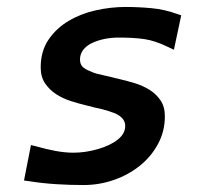

<svg xmlns="http://www.w3.org/2000/svg" viewBox="-20 -526 590 552"><path d="M321 -418Q300 -418 280.5 -414Q261 -410 245 -402.5Q229 -395 219.5 -383Q210 -371 210 -355Q210 -342 217 -334.5Q224 -327 240 -321Q248 -317 257 -314.5Q266 -312 276 -310Q281 -309 289 -307Q297 -305 302 -304Q305 -303 313 -301Q316 -301 322 -299Q344 -294 367 -287Q390 -280 409.5 -268Q429 -256 441.5 -237.5Q454 -219 454 -192Q454 -149 434.5 -112.5Q415 -76 382 -49.5Q349 -23 307 -8.5Q265 6 220 6Q181 6 141.5 3.5Q102 1 64 -5L49 -7L69 -109L85 -105Q113 -97 140 -92Q167 -87 191 -87Q226 -87 262 -97.5Q298 -108 319 -125Q340 -142 340 -164Q340 -187 311 -200Q293 -207 274 -212Q262 -215 247 -218Q246 -219 244 -219Q243 -219 242 -220Q238 -220 237 -221H235Q234 -222 232 -222H231Q230 -223 228 -223Q207 -228 183.5 -235.5Q160 -243 141 -255.5Q122 -268 109.5 -286.5Q97 -305 97 -332Q97 -379 119.5 -412Q142 -445 177.5 -466Q213 -487 256 -496.5Q299 -506 341 -506Q378 -506 415.5 -502.5Q453 -499 489 -486L501 -482L480 -383L463 -391Q426 -409 395.5 -413.5Q365 -418 321 -418Z"/></svg>

Font: Codetta
Style: Bold Italic
Weight: 700
Italic angle: -11°
Designer: Ulrich Proeller
Foundry: PROSA GmbH
Version: Version 2.00;September 29, 2018;FontCreator 11.5.0.2427 64-b